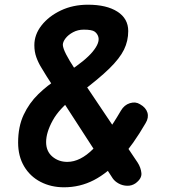

<svg xmlns="http://www.w3.org/2000/svg" viewBox="-20 -791 735 816"><path d="M252 5Q197 5 152.5 -18Q108 -41 82.5 -84Q57 -127 57 -185Q57 -253 80.5 -303Q104 -353 142.5 -390.5Q181 -428 227 -457L268 -485Q342 -533 373.5 -571Q405 -609 398 -634Q394 -648 382.5 -656.5Q371 -665 336 -665Q311 -665 290.5 -654Q270 -643 258.5 -628Q247 -613 247 -600Q248 -585 261.5 -559Q275 -533 295.5 -502Q316 -471 336 -441L565 -100Q579 -78 581 -55Q583 -32 556 -12Q540 -1 520.5 -1.5Q501 -2 484.5 -11Q468 -20 459 -33L178 -467Q168 -484 155.5 -504Q143 -524 134.5 -547.5Q126 -571 126 -599Q126 -644 156.5 -683Q187 -722 238.5 -746.5Q290 -771 354 -771Q433 -771 479 -741.5Q525 -712 525 -659Q525 -617 507 -580Q489 -543 444.5 -499.5Q400 -456 320 -396L296 -378Q232 -330 204 -279Q176 -228 176 -187Q176 -148 202.5 -125.5Q229 -103 266 -103Q321 -103 376 -158Q431 -213 494 -321Q508 -345 532 -352.5Q556 -360 575 -348Q600 -334 606.5 -312.5Q613 -291 599 -268Q547 -178 492.5 -117Q438 -56 379 -25.5Q320 5 252 5Z"/></svg>

Font: Edu SA Beginner
Style: Bold
Weight: 700
Version: Version 1.003